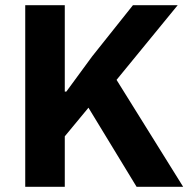

<svg xmlns="http://www.w3.org/2000/svg" viewBox="-20 -718 736 738"><path d="M320 -304 229 -194V0H77V-698H229V-366H235L334 -501L491 -698H663L428 -411L684 0H505Z"/></svg>

Font: IBM Plex Thai
Style: Bold
Weight: 700
Designer: Mike Abbink, Paul van der Laan, Pieter van Rosmalen, Ben Mitchell, Mark Frömberg
Foundry: Bold Monday
Version: Version 1.0